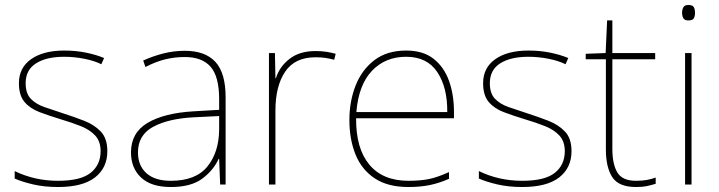

<svg xmlns="http://www.w3.org/2000/svg" viewBox="-20 -741 2888 771"><path d="M411 -134Q411 -67 361.5 -28.5Q312 10 213 10Q158 10 113 -0.5Q68 -11 39 -24V-54Q119 -15 213 -15Q304 -15 344 -47Q384 -79 384 -134Q384 -173 362.5 -196.5Q341 -220 304.5 -234.5Q268 -249 224 -262Q178 -276 139.5 -290.5Q101 -305 78.5 -331.5Q56 -358 56 -407Q56 -469 105 -503.5Q154 -538 238 -538Q285 -538 326 -529.5Q367 -521 398 -508L387 -483Q359 -497 318.5 -505Q278 -513 238 -513Q166 -513 124.5 -486.5Q83 -460 83 -407Q83 -366 103.5 -344.5Q124 -323 158.5 -311Q193 -299 233 -286Q277 -272 318 -256Q359 -240 385 -212.5Q411 -185 411 -134Z M722 -537Q804 -537 845 -492.5Q886 -448 886 -350V0H864L860 -103H858Q837 -57 792 -23.5Q747 10 666 10Q587 10 546.5 -28Q506 -66 506 -129Q506 -208 572.5 -247.5Q639 -287 757 -294L860 -300V-343Q860 -433 826 -472.5Q792 -512 722 -512Q682 -512 644.5 -503Q607 -494 564 -472L555 -498Q595 -516 636.5 -526.5Q678 -537 722 -537ZM759 -270Q657 -265 595.5 -232Q534 -199 534 -129Q534 -76 568 -45.5Q602 -15 666 -15Q766 -15 812.5 -72Q859 -129 860 -220V-275Z M1247 -536Q1271 -536 1290.5 -533Q1310 -530 1328 -525L1322 -501Q1303 -506 1286.5 -508.5Q1270 -511 1247 -511Q1164 -511 1125 -453Q1086 -395 1086 -297V0H1060V-528H1084L1086 -427H1088Q1102 -473 1142.5 -504.5Q1183 -536 1247 -536Z M1611 -538Q1679 -538 1721 -505Q1763 -472 1783 -416.5Q1803 -361 1803 -291V-266H1410Q1409 -145 1463 -80Q1517 -15 1620 -15Q1668 -15 1702.5 -22Q1737 -29 1783 -50V-23Q1745 -6 1706.5 2Q1668 10 1620 10Q1537 10 1484.5 -25Q1432 -60 1407.5 -121Q1383 -182 1383 -259Q1383 -334 1408 -397.5Q1433 -461 1483.5 -499.5Q1534 -538 1611 -538ZM1611 -513Q1527 -513 1473.5 -456.5Q1420 -400 1411 -291H1776Q1777 -390 1736 -451.5Q1695 -513 1611 -513Z M2275 -134Q2275 -67 2225.5 -28.5Q2176 10 2077 10Q2022 10 1977 -0.5Q1932 -11 1903 -24V-54Q1983 -15 2077 -15Q2168 -15 2208 -47Q2248 -79 2248 -134Q2248 -173 2226.5 -196.5Q2205 -220 2168.5 -234.5Q2132 -249 2088 -262Q2042 -276 2003.5 -290.5Q1965 -305 1942.5 -331.5Q1920 -358 1920 -407Q1920 -469 1969 -503.5Q2018 -538 2102 -538Q2149 -538 2190 -529.5Q2231 -521 2262 -508L2251 -483Q2223 -497 2182.5 -505Q2142 -513 2102 -513Q2030 -513 1988.5 -486.5Q1947 -460 1947 -407Q1947 -366 1967.5 -344.5Q1988 -323 2022.5 -311Q2057 -299 2097 -286Q2141 -272 2182 -256Q2223 -240 2249 -212.5Q2275 -185 2275 -134Z M2534 -15Q2559 -15 2578 -18.5Q2597 -22 2613 -28V-3Q2597 2 2578.5 6Q2560 10 2534 10Q2464 10 2438.5 -30Q2413 -70 2413 -140V-503H2332V-525L2412 -528L2418 -659H2439V-528H2611V-503H2439V-143Q2439 -82 2459 -48.5Q2479 -15 2534 -15Z M2744 -721Q2762 -721 2766.5 -711.5Q2771 -702 2771 -690Q2771 -677 2766.5 -668Q2762 -659 2744 -659Q2729 -659 2724 -668Q2719 -677 2719 -690Q2719 -702 2724 -711.5Q2729 -721 2744 -721ZM2757 -528V0H2731V-528Z"/></svg>

Font: Noto Sans Gujarati Thin
Style: Regular
Weight: 100
Designer: Jelle Bosma - Monotype Design Team, Universal Thirst
Foundry: Monotype Imaging Inc.
Version: Version 2.106; ttfautohint (v1.8.4.7-5d5b)